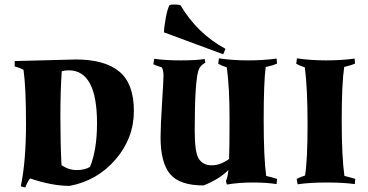

<svg xmlns="http://www.w3.org/2000/svg" viewBox="-20 -807 1628 849"><path d="M45 -537 316 -544Q443 -544 507.5 -490.5Q572 -437 572 -316.5Q572 -196 491 -102Q410 -8 288 15Q210 15 113 -18Q101 -3 92 22L72 17Q95 -95 95 -258Q95 -421 84 -498Q69 -507 45 -513ZM284 -496Q266 -496 253 -492Q247 -407 247 -288.5Q247 -170 252 -77Q283 -55 319 -55Q355 -55 378 -69Q409 -144 409 -262Q409 -496 284 -496Z M1155 -511Q1146 -446 1146 -277.5Q1146 -109 1157 -29Q1180 -24 1205 -16L1203 7Q1159 0 1098 0Q1037 0 983 9L979 -7Q986 -19 990 -55Q947 -13 880 13Q774 13 732 -37.5Q690 -88 690 -200Q690 -248 696.5 -350.5Q703 -453 703 -473Q703 -493 696 -509Q671 -516 658 -523L662 -547Q712 -540 778.5 -540Q845 -540 885 -546L888 -530Q868 -519 860 -502Q841 -460 841 -230Q841 -132 859 -105Q878 -76 916 -76Q954 -76 993 -104Q995 -154 995 -286.5Q995 -419 983 -509Q961 -516 945 -525L948 -549Q1008 -540 1077 -540Q1146 -540 1203 -548L1205 -526Q1185 -517 1157 -511ZM730 -785Q736 -787 752.5 -787Q769 -787 778 -784Q852 -659 977 -591L967 -567L705 -664Q706 -691 713.5 -730.5Q721 -770 730 -785Z M1329 -31Q1340 -100 1340 -258Q1340 -416 1328 -509Q1306 -516 1290 -525L1293 -549Q1353 -540 1422 -540Q1491 -540 1548 -548L1550 -526Q1530 -517 1502 -511Q1491 -437 1491 -275Q1491 -113 1503 -29Q1525 -24 1551 -16L1549 7Q1499 0 1424 0Q1349 0 1296 8L1292 -16Q1305 -23 1329 -31Z"/></svg>

Font: Almendra SC
Style: Bold
Weight: 700
Designer: Ana Sanfelippo
Foundry: Ana Sanfelippo
Version: Version 1.003